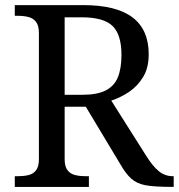

<svg xmlns="http://www.w3.org/2000/svg" viewBox="-20 -734 702 754"><path d="M662.1 0Q585.4 0 551 -6.6Q516.6 -13.2 495.1 -32.7Q473.6 -52.2 452.1 -89.8L316.9 -314.9H233.9V-108.9Q233.9 -79.6 245.4 -65.2Q256.8 -50.8 275.4 -46.4Q293.9 -42 315.9 -42H329.1V0H38.1V-42H50.8Q73.2 -42 91.8 -46.4Q110.4 -50.8 121.6 -65.2Q132.8 -79.6 132.8 -108.9V-604Q132.8 -633.3 121.6 -647.9Q110.4 -662.6 91.8 -667.2Q73.2 -671.9 50.8 -671.9H38.1V-713.9H307.1Q436.5 -713.9 500.2 -665.8Q564 -617.7 564 -521Q564 -467.3 542 -431.4Q520 -395.5 486.6 -373Q453.1 -350.6 417 -338.9L554.2 -122.1Q579.1 -82 603.3 -62Q627.4 -42 659.2 -42H662.1ZM304.2 -361.8Q362.3 -361.8 395.8 -379.2Q429.2 -396.5 443.1 -431.2Q457 -465.8 457 -518.1Q457 -598.1 421.9 -632.1Q386.7 -666 301.8 -666H233.9V-361.8Z"/></svg>

Font: Satisar Sharada
Style: Regular
Weight: 400
Designer: Vinodh Rajan & Sunil Mahnoori
Version: 2.2